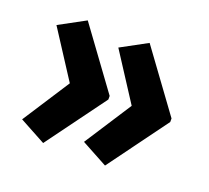

<svg xmlns="http://www.w3.org/2000/svg" viewBox="-86 -605 722 662"><g transform="rotate(20 275.0 -274.0)"><path d="M518 -267 358 -49 262 -101 374 -274 262 -447 358 -499 518 -280ZM291 -267 131 -49 35 -101 147 -274 35 -447 131 -499 291 -280Z"/></g></svg>

Font: Noto Sans Tamil Condensed
Style: Bold
Weight: 700
Width: 3
Designer: Jelle Bosma - Monotype Design Team
Foundry: Monotype Imaging Inc.
Version: Version 2.004; ttfautohint (v1.8.4.7-5d5b)